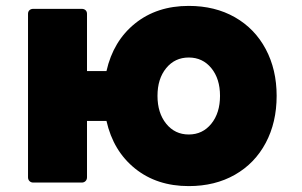

<svg xmlns="http://www.w3.org/2000/svg" viewBox="-20 -577 1023 651"><path d="M93 -547H257Q265 -547 270 -542.5Q275 -538 275 -530V-336H341Q364 -438 438 -497.5Q512 -557 620 -557Q709 -557 776.5 -518.5Q844 -480 881 -410.5Q918 -341 918 -252Q918 -162 881 -92.5Q844 -23 776.5 15.5Q709 54 620 54Q512 54 438 -5.5Q364 -65 341 -167H275V24Q275 32 270 37Q265 42 257 42H93Q85 42 80 37Q75 32 75 24V-530Q75 -538 80 -542.5Q85 -547 93 -547ZM620 -121Q667 -121 696.5 -157.5Q726 -194 726 -252Q726 -310 696.5 -346Q667 -382 620 -382Q573 -382 543.5 -346Q514 -310 514 -252Q514 -194 543.5 -157.5Q573 -121 620 -121Z"/></svg>

Font: LINE Seed JP_TTF ExtraBold
Style: Regular
Weight: 800
Designer: LY Corporation & Fontrix & Fontworks
Version: Version 1.015